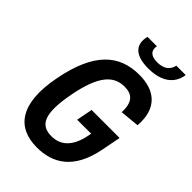

<svg xmlns="http://www.w3.org/2000/svg" viewBox="-274 -1048 1168 1168"><g transform="rotate(45 310.0 -464.0)"><path d="M351 -385 331 -281H451.5L447.5 -261C424.5 -144 366 -99 291.5 -99C196 -99 159.5 -163 198.5 -366C236 -560.5 299.5 -627.5 393 -627.5C458 -627.5 494.5 -595.5 490 -505L614.5 -517C627 -676.5 536 -742 406 -742C234 -742 117 -641 65.5 -373C13 -105.5 104 12 276.5 12C411 12 527.5 -52 568 -261.5L592 -385ZM358 -940H277C256.5 -856 302.5 -807 415.5 -807C528.5 -807 594 -856 606 -940H525C517 -900 487.5 -872 428 -872C369 -872 350 -900 358 -940Z"/></g></svg>

Font: Monaspace Neon SemiBold
Style: Italic
Weight: 600
Italic angle: -11°
Designer: Riley Cran & the Lettermatic Team
Foundry: Lettermatic
Version: Version 1.200 (Monaspace Neon)